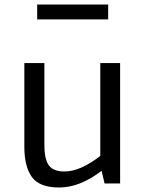

<svg xmlns="http://www.w3.org/2000/svg" viewBox="-20 -814 648 852"><path d="M460 -794V-728H145V-794ZM425 -534H513V0H444L431 -56Q334 18 243 18Q155 18 121.5 -28.5Q88 -75 88 -162V-534H177V-170Q177 -107 197 -80Q217 -53 266 -53Q336 -53 425 -122Z"/></svg>

Font: Martel Sans
Style: Regular
Weight: 400
Designer: Dan Reynolds and Mathieu Réguer
Foundry: Dan Reynolds and Mathieu Réguer
Version: Version 1.001;PS 001.001;hotconv 1.0.70;makeotf.lib2.5.58329